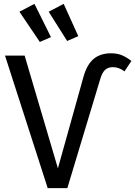

<svg xmlns="http://www.w3.org/2000/svg" viewBox="-20 -978 703 998"><path d="M6 -689H108L281 -103L414 -579Q432 -643 467 -672Q502 -701 557 -701Q590 -701 614.5 -690.5Q639 -680 663 -661L627 -607Q598 -629 567 -629Q542 -629 526.5 -615Q511 -601 501 -567L330 0H228ZM245 -785 187 -760 81 -917 159 -958ZM387 -790 329 -765 233 -917 311 -958Z"/></svg>

Font: Fira Sans
Style: Regular
Weight: 400
Designer: bBox Type GmbH & Carrois Corporate GbR & Edenspiekermann AG
Foundry: bBox Type GmbH & Carrois Corporate GbR & Edenspiekermann AG
Version: Version 4.301